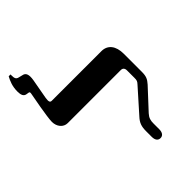

<svg xmlns="http://www.w3.org/2000/svg" viewBox="-247 -987 1113 1113"><g transform="rotate(-45 309.0 -431.0)"><path d="M401 7C421 7 432 -9 432 -35V-82C432 -106 436 -123 454 -143L568 -266C588 -289 596 -304 596 -341V-490C596 -554 566 -592 515 -592H108C96 -592 90 -599 95 -629L117 -751C124 -793 116 -813 93 -817L69 -823C50 -827 47 -839 47 -861V-869H32C19 -845 5 -814 5 -771C5 -742 12 -727 29 -723L47 -720C53 -719 55 -715 53 -705C50 -689 22 -544 22 -505C22 -466 47 -435 82 -435H517C532 -435 541 -426 541 -408V-347C541 -327 539 -321 525 -306L403 -169C378 -142 370 -120 370 -80V-35C370 -7 382 7 401 7Z"/></g></svg>

Font: Noto Serif Hebrew ExtraCondensed ExtraBold
Style: Regular
Weight: 800
Width: 2
Designer: Monotype Design Team
Foundry: Monotype Imaging Inc.
Version: Version 2.004